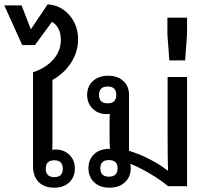

<svg xmlns="http://www.w3.org/2000/svg" viewBox="-42 -863 967 890"><path d="M209 7Q163 7 137 -19.5Q111 -46 111 -93V-528Q171 -548 205.5 -587.5Q240 -627 240 -678Q240 -737 199 -762L120 -654H61L-22 -838H58L101 -727L179 -843Q221 -840 252.5 -817.5Q284 -795 302 -760Q320 -725 320 -682Q320 -624 288.5 -574Q257 -524 201 -492V-183Q201 -176 200 -169Q207 -170 214 -170Q254 -170 279.5 -145.5Q305 -121 305 -82Q305 -42 279 -17.5Q253 7 209 7ZM210 -42Q249 -42 249 -81Q249 -120 210 -120Q170 -120 170 -81Q170 -42 210 -42Z M465 7Q421 7 394.5 -18Q368 -43 368 -83Q368 -124 394.5 -148.5Q421 -173 465 -173Q466 -173 468 -173Q466 -194 466 -218V-311Q466 -325 467 -335Q460 -334 453 -334Q413 -334 387.5 -359Q362 -384 362 -423Q362 -463 389 -487.5Q416 -512 459 -512Q503 -512 529.5 -488Q556 -464 556 -423V-164Q605 -149 651.5 -125Q698 -101 734 -73H737Q736 -105 735.5 -138Q735 -171 735 -222V-506H825V0H737Q702 -29 655 -57Q608 -85 562 -104Q564 -94 564 -83Q564 -43 537 -18Q510 7 465 7ZM457 -384Q497 -384 497 -423Q497 -462 457 -462Q417 -462 417 -423Q417 -384 457 -384ZM463 -44Q503 -44 503 -83Q503 -121 463 -121Q423 -121 423 -83Q423 -44 463 -44Z M743 -583 734 -703V-781H825V-703L816 -583Z"/></svg>

Font: Noto Sans Thai Looped UI
Style: Regular
Weight: 400
Designer: Cadson Demak Team
Foundry: Cadson Demak Co., Ltd.
Version: Version 1.000